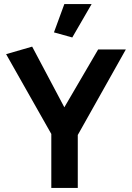

<svg xmlns="http://www.w3.org/2000/svg" viewBox="-20 -923 648 943"><path d="M362 0V-260L598 -680H462L296 -396L138 -694L10 -657L232 -265V0ZM335 -739 430 -903H296L245 -764Z"/></svg>

Font: Catamaran
Style: Bold
Weight: 700
Designer: Pria Ravichandran
Version: Version 2.000